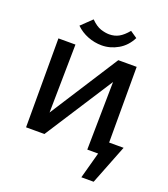

<svg xmlns="http://www.w3.org/2000/svg" viewBox="-185 -1010 1170 1335"><g transform="rotate(20 399.5 -342.5)"><path d="M647 0V-98H781L731 0ZM575 195 655 -98H781L666 195ZM154 0V-60L538 -658H615V-595L231 0ZM95 0V-658H221L211 0ZM548 0 558 -658H674V0ZM393 -715Q340 -715 290 -734.5Q240 -754 202 -791L280 -866Q319 -827 353.5 -816Q388 -805 416 -805Q456 -805 487.5 -822.5Q519 -840 552 -880L603 -845Q571 -781 513.5 -748Q456 -715 393 -715Z"/></g></svg>

Font: Ysabeau Office
Style: Bold
Weight: 700
Designer: Christian Thalmann (Catharsis Fonts)
Version: Version 2.001;gftools[0.9.30]; featfreeze: tnum,lnum,ss02